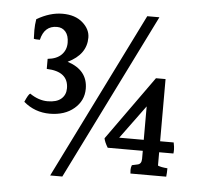

<svg xmlns="http://www.w3.org/2000/svg" viewBox="-51 -774 858 818"><g transform="rotate(5 377.5 -365.0)"><path d="M167 -642Q113 -642 99 -581Q78 -581 73 -583Q72 -597 72 -620Q72 -643 76 -667Q132 -700 186 -700Q240 -700 272 -672Q304 -644 304 -608Q304 -536 225 -498Q312 -470 312 -390Q312 -339 272 -305Q232 -271 168 -271Q104 -271 56 -312Q70 -345 78 -349Q116 -323 154.5 -323Q193 -323 212.5 -340Q232 -357 232 -385Q232 -457 139 -460V-503Q178 -507 198 -527.5Q218 -548 218 -578.5Q218 -609 204 -625.5Q190 -642 167 -642ZM546 -721H598L245 -9H193ZM577 -195V-338L472 -195ZM647 -148V-91Q660 -85 688 -83Q688 -63 686 -47H533Q532 -53 532 -63Q532 -73 536 -83Q552 -86 559 -88Q577 -91 577 -114V-148H427Q413 -171 410 -187L606 -461H647V-195H705Q709 -176 709 -165Q709 -154 708 -148Z"/></g></svg>

Font: Halant SemiBold
Style: Regular
Weight: 600
Designer: Hitesh Malaviya (Devanagari), Satya Rajpurohit (Latin)
Foundry: Indian Type Foundry
Version: Version 1.101;PS 1.0;hotconv 1.0.78;makeotf.lib2.5.61930; tt